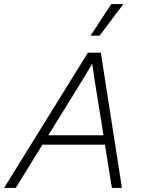

<svg xmlns="http://www.w3.org/2000/svg" viewBox="-60 -917 691 937"><path d="M542 -897 426 -743H382L483 -897ZM369 -660H432L535 0H486L452 -211H147L17 0H-40ZM176 -257H445L401 -531L390 -606L347 -534Z"/></svg>

Font: Elaine Sans Light
Style: Italic
Weight: 300
Italic angle: -13°
Designer: Wei Huang
Foundry: Wei Huang
Version: Version 2.001;December 24, 2019;FontCreator 12.0.0.2547 64-b